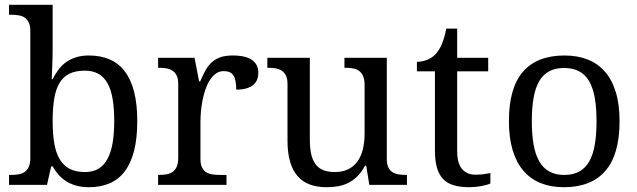

<svg xmlns="http://www.w3.org/2000/svg" viewBox="-20 -780 2689 810"><path d="M559.1 -269Q559.1 -196.8 545.7 -144Q532.2 -91.3 506.3 -57.1Q480.5 -22.9 442.4 -6.6Q404.3 9.8 355 9.8Q326.2 9.8 302.7 3.4Q279.3 -2.9 260.5 -14.6Q241.7 -26.4 227.3 -42.5Q212.9 -58.6 202.1 -78.1H195.8L178.2 0H18.1V-42H25.9Q43 -42 57.9 -44.4Q72.8 -46.9 83.7 -54.4Q94.7 -62 101.3 -76.2Q107.9 -90.3 107.9 -113.8V-649.9Q107.9 -671.9 101.3 -685.3Q94.7 -698.7 83.5 -706.1Q72.3 -713.4 57.4 -715.6Q42.5 -717.8 25.9 -717.8H18.1V-759.8H202.1V-576.2Q202.1 -559.1 201.7 -536.9Q201.2 -514.6 200.2 -494.1Q199.2 -470.7 198.2 -445.8H202.1Q213.4 -468.8 227.5 -487.3Q241.7 -505.9 260.3 -518.8Q278.8 -531.7 302.2 -538.8Q325.7 -545.9 355 -545.9Q404.3 -545.9 442.4 -529.5Q480.5 -513.2 506.3 -479.2Q532.2 -445.3 545.7 -393.1Q559.1 -340.8 559.1 -269ZM337.9 -481.9Q298.8 -481.9 272.7 -469Q246.6 -456.1 231 -429.7Q215.3 -403.3 208.7 -363.3Q202.1 -323.2 202.1 -269Q202.1 -216.8 208.7 -176.8Q215.3 -136.7 231.2 -109.4Q247.1 -82 273.2 -68.1Q299.3 -54.2 338.9 -54.2Q372.1 -54.2 395.3 -68.1Q418.5 -82 433.3 -109.4Q448.2 -136.7 455.1 -177Q461.9 -217.3 461.9 -270Q461.9 -323.2 455.1 -363Q448.2 -402.8 433.3 -429.2Q418.5 -455.6 394.8 -468.8Q371.1 -481.9 337.9 -481.9Z M935.5 0H647V-42H649.9Q667 -42 681.9 -44.4Q696.8 -46.9 707.8 -54.4Q718.8 -62 725.3 -76.2Q731.9 -90.3 731.9 -113.8V-425.8Q731.9 -447.8 725.3 -461.2Q718.8 -474.6 707.5 -481.9Q696.3 -489.3 681.4 -491.7Q666.5 -494.1 649.9 -494.1H647V-536.1H800.8L819.8 -437H824.7Q834.5 -459.5 844.7 -479.2Q855 -499 869.9 -513.9Q884.8 -528.8 906.7 -537.4Q928.7 -545.9 961.9 -545.9Q1016.6 -545.9 1043.2 -526.9Q1069.8 -507.8 1069.8 -473.1Q1069.8 -457.5 1064.7 -444.3Q1059.6 -431.2 1048.3 -421.6Q1037.1 -412.1 1019.5 -407Q1002 -401.9 976.6 -401.9Q976.6 -443.4 964.8 -461.7Q953.1 -480 923.8 -480Q905.3 -480 890.6 -469.5Q876 -459 865 -441.7Q854 -424.3 846.4 -401.9Q838.9 -379.4 834.2 -355.7Q829.6 -332 827.6 -308.6Q825.7 -285.2 825.7 -266.1V-108.9Q825.7 -86.9 832.3 -73.5Q838.9 -60.1 850.1 -53.2Q861.3 -46.4 876.2 -44.2Q891.1 -42 907.7 -42H935.5Z M1611.8 -108.9Q1611.8 -86.9 1618.4 -73.5Q1625 -60.1 1636.2 -53.2Q1647.5 -46.4 1662.4 -44.2Q1677.2 -42 1693.8 -42H1696.8V0H1538.1L1524.9 -81.1H1520Q1504.9 -52.7 1486.6 -35.2Q1468.3 -17.6 1447.8 -7.6Q1427.2 2.4 1404.8 6.1Q1382.3 9.8 1357.9 9.8Q1318.4 9.8 1287.6 -1.5Q1256.8 -12.7 1235.8 -36.6Q1214.8 -60.5 1203.9 -97.7Q1192.9 -134.8 1192.9 -186V-425.8Q1192.9 -447.8 1186.3 -461.2Q1179.7 -474.6 1168.5 -481.9Q1157.2 -489.3 1142.3 -491.7Q1127.4 -494.1 1110.8 -494.1H1107.9V-536.1H1287.1V-190.9Q1287.1 -158.2 1292.2 -132.8Q1297.4 -107.4 1309.3 -89.8Q1321.3 -72.3 1341.6 -63.2Q1361.8 -54.2 1392.1 -54.2Q1425.3 -54.2 1449 -65.9Q1472.7 -77.6 1488 -98.9Q1503.4 -120.1 1510.7 -149.9Q1518.1 -179.7 1518.1 -215.8V-421.9Q1518.1 -445.3 1511.5 -459.7Q1504.9 -474.1 1493.9 -481.7Q1482.9 -489.3 1468 -491.7Q1453.1 -494.1 1436 -494.1H1433.1V-536.1H1611.8Z M1984.9 -43Q2002.9 -43 2018.1 -44.9Q2033.2 -46.9 2048.8 -49.8V-5.9Q2042.5 -2.9 2032.2 0Q2022 2.9 2010 5.1Q1998 7.3 1984.9 8.5Q1971.7 9.8 1960 9.8Q1921.9 9.8 1894.5 1.7Q1867.2 -6.3 1849.6 -24.4Q1832 -42.5 1823.5 -72.3Q1814.9 -102.1 1814.9 -145V-479H1738.8V-519Q1756.8 -519 1778.6 -526.4Q1800.3 -533.7 1816.9 -550.8Q1834 -569.3 1844.5 -595Q1855 -620.6 1862.8 -659.2H1908.7V-536.1H2039.6V-479H1908.7V-142.1Q1908.7 -90.8 1929.4 -66.9Q1950.2 -43 1984.9 -43Z M2593.8 -269Q2593.8 -127.9 2533.9 -59.1Q2474.1 9.8 2358.9 9.8Q2304.7 9.8 2261.7 -7.3Q2218.8 -24.4 2188.7 -59.1Q2158.7 -93.8 2142.8 -146.2Q2127 -198.7 2127 -269Q2127 -409.2 2186.3 -477.5Q2245.6 -545.9 2361.8 -545.9Q2416 -545.9 2459 -529.1Q2502 -512.2 2532 -477.8Q2562 -443.4 2577.9 -391.4Q2593.8 -339.4 2593.8 -269ZM2223.6 -269Q2223.6 -213.4 2231 -170.9Q2238.3 -128.4 2254.6 -99.9Q2271 -71.3 2297.1 -56.6Q2323.2 -42 2360.8 -42Q2398.4 -42 2424.3 -56.6Q2450.2 -71.3 2466.3 -99.9Q2482.4 -128.4 2489.5 -170.9Q2496.6 -213.4 2496.6 -269Q2496.6 -324.7 2489.3 -366.7Q2481.9 -408.7 2465.8 -436.8Q2449.7 -464.8 2423.6 -479Q2397.5 -493.2 2359.9 -493.2Q2322.3 -493.2 2296.4 -479Q2270.5 -464.8 2254.4 -436.8Q2238.3 -408.7 2231 -366.7Q2223.6 -324.7 2223.6 -269Z"/></svg>

Font: Noto Serif
Style: Regular
Weight: 400
Designer: Monotype Design team
Foundry: Monotype Imaging Inc.
Version: Version 1.02